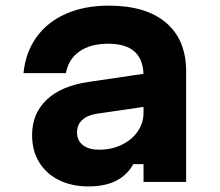

<svg xmlns="http://www.w3.org/2000/svg" viewBox="-20 -652 790 688"><path d="M505 -270.5 326.5 -244.4Q293.1 -239.3 274.5 -222Q256 -204.6 256 -178.1Q256 -148.7 276.8 -132.2Q297.5 -115.6 335.9 -115.6Q379.7 -115.6 416.1 -133.2Q452.6 -150.7 473.5 -181Q494.3 -211.3 494.3 -247.8V-380Q494.3 -437.1 463.1 -466.2Q431.8 -495.3 368 -495.3Q303.9 -495.3 264.4 -467.5Q225 -439.8 216.2 -390H64.2Q71.5 -464.3 110.8 -518.9Q150.1 -573.5 216.4 -602.6Q282.7 -631.8 369.4 -631.8Q503.2 -631.8 575.1 -570.5Q647 -509.2 647 -395.9V0H494.3V-63.9H457.8Q435.3 -24 395.6 -4Q355.9 16 296.9 16Q236.5 16 190.6 -7Q144.6 -30 119.8 -71.4Q95 -112.9 95 -167.9Q95 -245.2 147.3 -294.6Q199.5 -344.1 297.1 -358.4L505 -389.1Z"/></svg>

Font: Martian Mono Custom sWd Rg
Style: Regular
Weight: 400
Width: 6
Monospace: yes
Designer: Alex Havermale
Foundry: Evil Martians
Version: Version 1.000